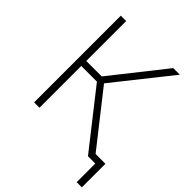

<svg xmlns="http://www.w3.org/2000/svg" viewBox="-246 -856 1139 1139"><g transform="rotate(45 323.5 -286.0)"><path d="M90.3 0V-727.5H135.3V-392.6H265.1L530.3 -727.5H585.4L303.7 -373L597.2 0H542L266.6 -350.6H135.3V0ZM603.5 156.2V0H556.2V-41.5H647V156.2Z"/></g></svg>

Font: Inter 24pt ExtraLight
Style: Regular
Weight: 250
Designer: Rasmus Andersson
Foundry: rsms
Version: Version 4.001;git-66647c0bb